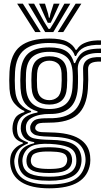

<svg xmlns="http://www.w3.org/2000/svg" viewBox="-20 -819 568 1041"><path d="M246.8 202Q149 202 95.1 167.9Q41.2 133.8 35.5 69Q33.5 45.8 38.5 25Q43.5 3.8 60.8 -13.9Q78 -31.5 103.5 -40V-46Q80 -52.8 66.1 -67Q52.2 -81.2 48.5 -107Q46.5 -121 48.5 -136.8Q51.5 -161.8 63.6 -180.9Q75.8 -200 112.2 -211.5V-217.5Q86.5 -227 60.6 -255.6Q34.8 -284.2 31.5 -337Q28.8 -383.8 31.5 -430Q37.2 -526.5 90.1 -568.2Q143 -610 247.5 -610Q311 -610 343.9 -593.2Q376.8 -576.5 389.8 -549H395.8Q410.8 -574 436.4 -585Q462 -596 487.5 -598.5Q513 -601 527.5 -600V-576Q468.2 -577.2 436.8 -562.1Q405.2 -547 392.2 -515.5H386.2Q376.2 -548.2 345.2 -567.1Q314.2 -586 247.5 -586Q158.8 -586 112.6 -549.5Q66.5 -513 61.5 -429Q58.8 -383 61.5 -338Q65 -282.2 89.8 -254.6Q114.5 -227 148.5 -217.2V-211.2Q112.2 -200.5 94.5 -183Q76.8 -165.5 73 -136.5Q72 -127.8 72.1 -121.5Q72.2 -115.2 73.2 -106.8Q76 -82.2 87.8 -70.5Q99.5 -58.8 131.5 -47.2V-41.2Q99.5 -27.8 84.4 -12Q69.2 3.8 62.8 25Q59.8 34.8 58.1 44.6Q56.5 54.5 58.2 68.5Q65.2 127 111.1 154Q157 181 246.8 181Q341 181 386 153.5Q431 126 442 68.5Q446 48.2 441.8 25Q432 -28.5 388.1 -52.4Q344.2 -76.2 252.8 -78Q214 -78.8 193.4 -82Q172.8 -85.2 163.2 -91.4Q153.8 -97.5 148.2 -106Q144.8 -111.8 143.9 -122Q143 -132.2 145 -138Q154.5 -164 176 -171.4Q197.5 -178.8 247.5 -178Q332.8 -176.8 378 -214.2Q423.2 -251.8 429.5 -338Q431.2 -361.8 431.5 -387.6Q431.8 -413.5 430.5 -439.8Q426.8 -514.8 527.5 -509V-485Q489.8 -486.2 473 -476.1Q456.2 -466 457.5 -440Q458.8 -413.5 458.5 -387.2Q458.2 -361 456.5 -337Q449.5 -240 399.9 -197Q350.2 -154 247.5 -154Q204.5 -154 191 -150Q177.5 -146 171.8 -131.5Q171 -129.8 170.9 -124.8Q170.8 -119.8 173.2 -116.2Q178.2 -110 184.6 -106.9Q191 -103.8 206.2 -102.6Q221.5 -101.5 252.8 -101Q355.8 -99.5 408.6 -67.5Q461.5 -35.5 468.5 25.2Q471.2 50.2 468.5 69Q458.2 134.8 403.9 168.4Q349.5 202 246.8 202ZM246.8 161Q159.5 161 122.2 138.8Q85 116.5 79 68.2Q77.2 54.2 78.5 44Q79.8 33.8 82 24.5Q88.5 -1.5 107.5 -17.4Q126.5 -33.2 165.5 -42.5V-48.5Q134.5 -52.8 117.6 -66.2Q100.8 -79.8 94.2 -106.8Q91.2 -119.8 93.2 -137Q96.5 -167.2 117.8 -184Q139 -200.8 183.5 -209.2V-215.2Q141.8 -226.8 118.2 -255Q94.8 -283.2 91.2 -341Q89.8 -364.8 90 -384.2Q90.2 -403.8 91.5 -426.5Q95.8 -495 132.4 -528.5Q169 -562 247.5 -562Q306.2 -562 337.6 -542.5Q369 -523 381.2 -477.2H387.2Q399.8 -507.2 416 -524.4Q432.2 -541.5 458.6 -548.5Q485 -555.5 527.5 -555.5V-531.5Q463 -534.2 430.6 -509.4Q398.2 -484.5 402 -435.2Q403 -423.5 403 -404.9Q403 -386.2 402.8 -368.5Q402.5 -350.8 401.8 -341.5Q396.5 -267.8 358 -233.8Q319.5 -199.8 247.5 -201Q224.2 -201.5 197.2 -196.4Q170.2 -191.2 149.2 -178.6Q128.2 -166 122.2 -143.5Q120.2 -135.8 120.5 -125Q120.8 -114.2 122.5 -107.8Q131.5 -76.8 162.8 -69.2Q194 -61.8 252.8 -60.8Q333.8 -59.8 372.5 -40Q411.2 -20.2 420 25.2Q424.2 46.8 420.2 69.2Q411.5 118.8 367.4 139.9Q323.2 161 246.8 161ZM247.5 -228Q305 -228 336.6 -254.9Q368.2 -281.8 372.8 -343.5Q374 -361 374.5 -382.1Q375 -403.2 373.8 -425.2Q370.8 -485.8 338.6 -511.9Q306.5 -538 247.5 -538Q189 -538 157 -511.6Q125 -485.2 121.2 -424.5Q120 -404.2 120.1 -382.6Q120.2 -361 121.2 -342.5Q124.8 -283.2 157.1 -255.6Q189.5 -228 247.5 -228ZM247.5 -252Q204.5 -252 179.4 -273.4Q154.2 -294.8 151.2 -344.2Q150 -366.2 150.1 -384.9Q150.2 -403.5 151.2 -422.2Q154.2 -471.5 179.2 -492.8Q204.2 -514 247.5 -514Q291.2 -514 316.2 -493.1Q341.2 -472.2 343.8 -424Q345.5 -386 342.8 -344.8Q339.2 -295.2 314.2 -273.6Q289.2 -252 247.5 -252ZM247.5 -276Q273.5 -276 291.8 -292.1Q310 -308.2 312.8 -347.5Q314 -366.8 314.5 -383.4Q315 -400 313.8 -422.5Q312 -458.8 293.9 -474.4Q275.8 -490 247.5 -490Q219.5 -490 201.5 -474Q183.5 -458 181.2 -421Q180.2 -401.5 180.1 -384.1Q180 -366.8 181.2 -346Q183.5 -308.5 201.5 -292.2Q219.5 -276 247.5 -276ZM246.8 139Q302.5 139 333.2 128.8Q364 118.5 377.1 102.4Q390.2 86.2 392.8 68.8Q396 45.8 391 24.5Q383.5 -7.8 349.4 -21.6Q315.2 -35.5 252.8 -38.8Q185.2 -42.2 152.1 -27.1Q119 -12 106 25.2Q103 34 101.8 43.9Q100.5 53.8 103 69.5Q109.5 108 144.8 123.5Q180 139 246.8 139ZM246.8 119Q185.8 119 158 106.8Q130.2 94.5 125 69Q122.5 56 123.6 45.4Q124.8 34.8 128.2 25Q137.5 0.5 165.1 -10.5Q192.8 -21.5 254.2 -20.5Q307.2 -19.5 333.4 -9Q359.5 1.5 367.2 25Q374.5 47 368 69.2Q360.2 95.8 332.2 107.4Q304.2 119 246.8 119ZM246.8 97Q287.8 97 309.8 91.2Q331.8 85.5 339.5 69Q344.2 59.2 344.6 47.8Q345 36.2 338.5 25Q332 13.8 312.1 8.5Q292.2 3.2 252.8 2.5Q206.5 1.5 183.9 7.8Q161.2 14 155 24.2Q147.8 36.2 147.1 48Q146.5 59.8 150.5 69Q157.2 84 179.6 90.5Q202 97 246.8 97ZM73 -799H104L201 -645H171ZM133 -799H165L217.8 -703.2L243 -662.5H251L276.2 -703L329 -799H361L269 -645H225ZM192 -799H224L240.8 -744.5L245 -722.8H249L253.5 -744.5L271 -799H303L270.8 -728.2L255 -695.5H239L223.5 -728.2ZM390 -799H421L323 -645H293Z"/></svg>

Font: Big Shoulders Inline Text Black
Style: Regular
Weight: 900
Designer: Patric King
Foundry: XO Type Co
Version: Version 1.000